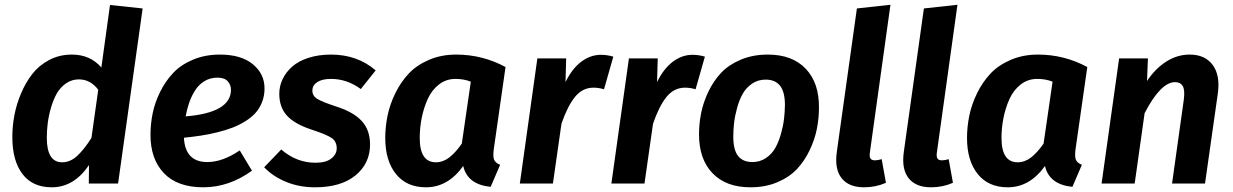

<svg xmlns="http://www.w3.org/2000/svg" viewBox="-20 -777 5220 813"><path d="M445.8 -755.9 584 -741.2 480 0H356L356.9 -78.1Q293 16.1 199.2 16.1Q117.7 16.1 75 -40.3Q32.2 -96.7 32.2 -196.8Q32.2 -241.7 40.8 -288.1Q49.3 -334.5 69.1 -381.3Q88.9 -428.2 117.2 -464.4Q145.5 -500.5 188.7 -523.2Q231.9 -545.9 284.2 -545.9Q361.8 -545.9 409.2 -491.2ZM314 -440.9Q283.7 -440.9 259.3 -423.8Q234.9 -406.7 220.2 -380.6Q205.6 -354.5 195.8 -320.6Q186 -286.6 182.1 -255.4Q178.2 -224.1 178.2 -193.8Q178.2 -89.8 243.2 -89.8Q277.3 -89.8 306.6 -116.7Q335.9 -143.6 367.2 -192.9L396 -397Q362.8 -440.9 314 -440.9Z M1100.1 -402.8Q1100.1 -371.6 1089.8 -345.2Q1079.6 -318.8 1062.3 -299.3Q1044.9 -279.8 1019 -263.7Q993.2 -247.6 964.6 -236.6Q936 -225.6 900.4 -216.8Q864.7 -208 831.3 -202.9Q797.9 -197.8 758.8 -193.8Q764.2 -90.8 857.9 -90.8Q922.4 -90.8 995.1 -140.1L1046.9 -54.2Q949.7 16.1 840.8 16.1Q731.4 16.1 674.3 -43.5Q617.2 -103 617.2 -206.1Q617.2 -252 626.5 -297.4Q635.7 -342.8 658.2 -388.2Q680.7 -433.6 713.4 -468.3Q746.1 -502.9 797.4 -524.4Q848.6 -545.9 911.1 -545.9Q1001 -545.9 1050.5 -505.1Q1100.1 -464.4 1100.1 -402.8ZM766.1 -284.2Q958 -299.8 958 -397Q958 -417.5 944.3 -432.9Q930.7 -448.2 900.9 -448.2Q871.1 -448.2 847.2 -434.3Q823.2 -420.4 807.4 -396Q791.5 -371.6 781.7 -344Q772 -316.4 766.1 -284.2Z M1381.8 -545.9Q1492.7 -545.9 1570.8 -479L1507.8 -399.9Q1449.2 -442.9 1381.8 -442.9Q1344.2 -442.9 1323.5 -429.4Q1302.7 -416 1302.7 -393.1Q1302.7 -371.1 1323.2 -358.4Q1343.8 -345.7 1405.8 -325.2Q1476.6 -302.7 1511.7 -264.6Q1546.9 -226.6 1546.9 -165Q1546.9 -85 1485.4 -34.4Q1423.8 16.1 1314 16.1Q1246.6 16.1 1190.4 -7.3Q1134.3 -30.8 1098.6 -68.8L1170.9 -144Q1235.4 -87.9 1315.9 -87.9Q1360.4 -87.9 1383.1 -106Q1405.8 -124 1405.8 -148.9Q1405.8 -177.2 1385.5 -191.9Q1365.2 -206.5 1299.8 -228Q1228 -251.5 1195.3 -287.1Q1162.6 -322.8 1162.6 -379.9Q1162.6 -412.6 1176.8 -442.1Q1190.9 -471.7 1217.5 -495.1Q1244.1 -518.6 1286.6 -532.2Q1329.1 -545.9 1381.8 -545.9Z M1911.6 -545.9Q2022.9 -545.9 2120.6 -493.2L2070.8 -145Q2066.9 -115.7 2071.8 -101.8Q2076.7 -87.9 2097.7 -79.1L2057.6 14.2Q1959.5 4.4 1941.4 -74.2Q1877 16.1 1783.7 16.1Q1701.7 16.1 1656.5 -40.3Q1611.3 -96.7 1611.3 -192.9Q1611.3 -240.2 1621.1 -287.6Q1630.9 -335 1653.8 -382.1Q1676.8 -429.2 1710.4 -465.1Q1744.1 -501 1796.1 -523.4Q1848.1 -545.9 1911.6 -545.9ZM1908.7 -442.9Q1869.1 -442.9 1838.6 -419.2Q1808.1 -395.5 1791 -357.4Q1773.9 -319.3 1765.6 -277.3Q1757.3 -235.4 1757.3 -192.9Q1757.3 -89.8 1825.7 -89.8Q1856 -89.8 1882.3 -110.1Q1908.7 -130.4 1935.5 -168.9L1973.6 -431.2Q1944.3 -442.9 1908.7 -442.9Z M2524.4 -544.9Q2551.3 -544.9 2577.1 -537.1L2537.6 -398.9Q2515.1 -405.8 2493.2 -405.8Q2446.3 -405.8 2414.6 -366.5Q2382.8 -327.1 2357.4 -252.9L2321.3 0H2181.2L2255.4 -529.8H2377.4L2374.5 -429.2Q2401.9 -485.8 2440.9 -515.4Q2480 -544.9 2524.4 -544.9Z M2912.1 -544.9Q2939 -544.9 2964.8 -537.1L2925.3 -398.9Q2902.8 -405.8 2880.9 -405.8Q2834 -405.8 2802.2 -366.5Q2770.5 -327.1 2745.1 -252.9L2709 0H2568.8L2643.1 -529.8H2765.1L2762.2 -429.2Q2789.6 -485.8 2828.6 -515.4Q2867.7 -544.9 2912.1 -544.9Z M3157.7 16.1Q3054.2 16.1 2997.1 -43.5Q2939.9 -103 2939.9 -208Q2939.9 -253.9 2949 -298.8Q2958 -343.8 2979.7 -389.2Q3001.5 -434.6 3033.7 -468.8Q3065.9 -502.9 3116.9 -524.4Q3168 -545.9 3231 -545.9Q3334.5 -545.9 3391.6 -486.1Q3448.7 -426.3 3447.8 -321.8Q3447.8 -276.4 3439 -231.7Q3430.2 -187 3408.7 -141.6Q3387.2 -96.2 3355.2 -61.8Q3323.2 -27.3 3272.2 -5.6Q3221.2 16.1 3157.7 16.1ZM3166.5 -90.8Q3198.2 -90.8 3223.4 -107.9Q3248.5 -125 3262.9 -150.6Q3277.3 -176.3 3286.9 -210.2Q3296.4 -244.1 3299.8 -273.4Q3303.2 -302.7 3303.7 -332Q3303.7 -387.7 3283.2 -413.8Q3262.7 -439.9 3221.7 -439.9Q3189.9 -439.9 3164.8 -422.9Q3139.6 -405.8 3125 -379.9Q3110.4 -354 3101.1 -320.1Q3091.8 -286.1 3088.4 -256.6Q3085 -227.1 3085 -198.2Q3085 -142.6 3105.2 -116.7Q3125.5 -90.8 3166.5 -90.8Z M3750.5 -756.8 3663.6 -132.8Q3660.6 -113.8 3665.8 -106Q3670.9 -98.1 3684.6 -98.1Q3697.3 -98.1 3713.4 -103L3731.4 -2.9Q3688 16.1 3638.7 16.1Q3574.2 16.1 3543.7 -22.5Q3513.2 -61 3523.4 -133.8L3608.4 -741.2Z M4034.2 -756.8 3947.3 -132.8Q3944.3 -113.8 3949.5 -106Q3954.6 -98.1 3968.3 -98.1Q3981 -98.1 3997.1 -103L4015.1 -2.9Q3971.7 16.1 3922.4 16.1Q3857.9 16.1 3827.4 -22.5Q3796.9 -61 3807.1 -133.8L3892.1 -741.2Z M4375 -545.9Q4486.3 -545.9 4584 -493.2L4534.2 -145Q4530.3 -115.7 4535.2 -101.8Q4540 -87.9 4561 -79.1L4521 14.2Q4422.9 4.4 4404.8 -74.2Q4340.3 16.1 4247.1 16.1Q4165 16.1 4119.9 -40.3Q4074.7 -96.7 4074.7 -192.9Q4074.7 -240.2 4084.5 -287.6Q4094.2 -335 4117.2 -382.1Q4140.1 -429.2 4173.8 -465.1Q4207.5 -501 4259.5 -523.4Q4311.5 -545.9 4375 -545.9ZM4372.1 -442.9Q4332.5 -442.9 4302 -419.2Q4271.5 -395.5 4254.4 -357.4Q4237.3 -319.3 4229 -277.3Q4220.7 -235.4 4220.7 -192.9Q4220.7 -89.8 4289.1 -89.8Q4319.3 -89.8 4345.7 -110.1Q4372.1 -130.4 4398.9 -168.9L4437 -431.2Q4407.7 -442.9 4372.1 -442.9Z M5017.6 -545.9Q5082.5 -545.9 5115 -502Q5147.5 -458 5136.7 -380.9L5082.5 0H4942.9L4992.7 -355Q4998 -396.5 4988 -412.8Q4978 -429.2 4955.6 -429.2Q4895 -429.2 4826.7 -297.9L4784.7 0H4644.5L4718.8 -529.8H4840.8L4836.9 -434.1Q4871.6 -486.3 4918.2 -516.1Q4964.8 -545.9 5017.6 -545.9Z"/></svg>

Font: FiraGO SemiBold
Style: Italic
Weight: 600
Italic angle: -8°
Designer: bBox Type GmbH
Foundry: bBox Type GmbH
Version: Version 1.001;PS 001.001;hotconv 1.0.88;makeotf.lib2.5.64775